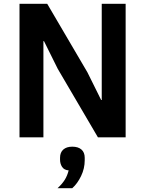

<svg xmlns="http://www.w3.org/2000/svg" viewBox="-20 -718 759 1004"><path d="M492 0 282 -358 210 -503H207V-354V0H82V-698H227L437 -340L509 -195H512V-344V-698H637V0ZM358 49Q389 49 406 64Q423 79 423 107V120Q423 163 404 202.5Q385 242 358 266H281Q305 244 318.5 222.5Q332 201 339 173Q315 171 304.5 154.5Q294 138 294 117V107Q294 79 311 64Q328 49 358 49Z"/></svg>

Font: IBM Plex Sans SemiBold
Style: Regular
Weight: 600
Designer: Mike Abbink, Paul van der Laan, Pieter van Rosmalen
Foundry: Bold Monday
Version: Version 3.201